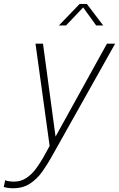

<svg xmlns="http://www.w3.org/2000/svg" viewBox="-86 -758 619 998"><path d="M-18.5 220.5Q-35 220.5 -49.2 218Q-63.5 215.5 -66.5 213.5L-59 178.5Q-53.5 182 -39.8 184Q-26 186 -13 186Q23.5 186 52 166.5Q80.5 147 101.8 117.8Q123 88.5 139 60.5L172 0.5L98.5 -531H137.5L204 -38.5H197.5L470 -531H512.5L181.5 58.5Q160 97 133.5 134.5Q107 172 70.2 196.2Q33.5 220.5 -18.5 220.5ZM220 -625.5 328 -737.5H365.5L450.5 -625.5H414L340 -728H354.5L257 -625.5Z"/></svg>

Font: Epilogue ExtraLight
Style: Italic
Weight: 250
Italic angle: -12°
Designer: Tyler Finck
Foundry: Etcetera Type Co
Version: Version 2.112